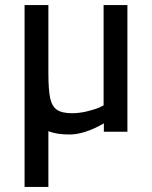

<svg xmlns="http://www.w3.org/2000/svg" viewBox="-20 -520 600 758"><path d="M77 -500H171V-231Q171 -166 178 -133Q185 -100 205 -86.5Q225 -73 265 -73Q292 -73 322 -80Q352 -87 373 -96L389 -104V-500H483V0H390V-33Q314 11 254 11Q204 11 171 -2V218H77Z"/></svg>

Font: Cairo SemiBold
Style: Regular
Weight: 600
Designer: Mohamed Gaber, the designers of Titillium
Foundry: Kief Type Foundry
Version: Version 2.009; ttfautohint (v1.5.33-1714) -l 8 -r 50 -G 200 